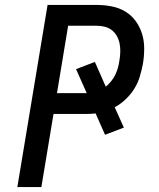

<svg xmlns="http://www.w3.org/2000/svg" viewBox="-20 -755 640 775"><path d="M50 0 172 -735H372Q402 -735 432 -729Q462 -723 486.5 -708Q511 -693 528 -669.5Q545 -646 553.5 -618Q562 -590 562 -559Q562 -528 557 -498Q552 -472 544.5 -446.5Q537 -421 522.5 -397.5Q508 -374 487.5 -354.5Q467 -335 443 -322L480 -240L404 -211L366 -297Q356 -296 345.5 -295.5Q335 -295 324 -295H196L147 0ZM210 -379H324Q326 -379 327.5 -379Q329 -379 330 -379L287 -476L363 -505L407 -405Q419 -415 429 -427.5Q439 -440 445.5 -453.5Q452 -467 456 -481.5Q460 -496 462 -511Q465 -527 465.5 -544.5Q466 -562 463 -578Q460 -594 452.5 -608Q445 -622 433 -632Q421 -642 405 -646.5Q389 -651 372 -651H255Z"/></svg>

Font: Iosevka Curly Medium Extended
Style: Italic
Weight: 500
Width: 7
Italic angle: -9°
Monospace: yes
Designer: Belleve Invis
Foundry: Belleve Invis
Version: Version 11.1.0; ttfautohint (v1.8.3)